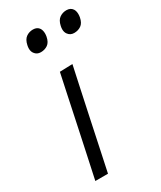

<svg xmlns="http://www.w3.org/2000/svg" viewBox="-183 -781 711 847"><g transform="rotate(-30 172.0 -358.0)"><path d="M41 0Q53 -55 64 -107Q74.5 -158 88 -219.5L98.5 -269Q112.5 -334.5 123.5 -387.5Q134.5 -440 146.5 -495.5L211.5 -497.5Q199 -441 188 -388.5Q177 -336 162.5 -269L152 -219.5Q139 -158 128.2 -106.8Q117.5 -55.5 105.5 0ZM256.5 -627.5Q249 -637.5 249 -652.5Q249 -660 251 -669Q256.5 -695 272 -705.8Q287.5 -716.5 306.5 -716.5Q328 -716.5 338 -701Q344.5 -690.5 344.5 -675Q344.5 -667.5 343 -659Q338 -633 322.8 -622.5Q307.5 -612 287.5 -612Q267.5 -612 256.5 -627.5ZM86.5 -627.5Q79 -637.5 79 -652.5Q79 -660 81 -669Q86.5 -695 101.8 -705.8Q117 -716.5 136.5 -716.5Q158 -716.5 168 -701Q174.5 -690 174.5 -674.5Q174.5 -667.5 173 -659Q168 -633 152.8 -622.5Q137.5 -612 117.5 -612Q97.5 -612 86.5 -627.5Z"/></g></svg>

Font: Heraclito Light
Style: Italic
Weight: 300
Italic angle: -12°
Designer: Kostas Bartsokas (font) & Cristiano Sobral (main changes)
Foundry: Kostas Bartsokas (font) & Cristiano Sobral (main changes)
Version: Version 1.00;July 8, 2020;FontCreator 13.0.0.2655 64-bit